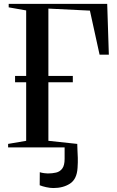

<svg xmlns="http://www.w3.org/2000/svg" viewBox="-20 -763 606 994"><path d="M256.5 210.5Q239.5 210.5 219 206Q198.5 201.5 185.5 196L186 128.5Q196.5 132 209 133.5Q221.5 135 227.5 135Q250.5 135 270.2 130.5Q290 126 302.2 109.8Q314.5 93.5 314.5 59.5V0H22V-18L115.5 -34V-337H58V-370H115.5V-709L25 -725V-743H535L543.5 -480H495.5L445.5 -708L230.5 -718.5V-370H357V-337H230.5V-34L380 -18Q380 -4 381 14Q382 32 382.8 54.5Q383.5 77 381.5 106Q378 164.5 342.5 187.5Q307 210.5 256.5 210.5Z"/></svg>

Font: Merriweather 144pt
Style: Regular
Weight: 400
Version: Version 2.100